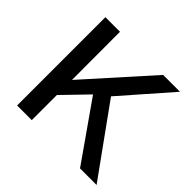

<svg xmlns="http://www.w3.org/2000/svg" viewBox="-131 -634 768 768"><g transform="rotate(45 253.0 -250.0)"><path d="M56.6 0V-499.5H139.2L139.6 -227.5L383.3 -499.5H478.5L296.4 -291.5L506.3 0H412.6L240.2 -246.1L139.6 -142.1V0Z"/></g></svg>

Font: Pontano Sans
Style: Regular
Weight: 400
Designer: Vernon Adams
Foundry: Vernon Adams
Version: Version 2.001